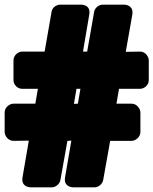

<svg xmlns="http://www.w3.org/2000/svg" viewBox="-34 -768 660 826"><path d="M273 -163 246 -6C239 34 272 38 283 38H373C389 38 407 24 410 6L440 -162H532C548 -162 570 -177 570 -200V-284C570 -300 555 -322 532 -322H467L478 -386H569C585 -386 606 -400 606 -423V-508C606 -524 592 -546 569 -546L507 -545L535 -704C542 -744 509 -748 498 -748H408C392 -748 374 -735 371 -717L341 -546H323L350 -705C357 -745 324 -748 313 -748H225C209 -748 191 -736 188 -718L158 -546H61C45 -546 24 -531 24 -508V-423C24 -407 38 -386 61 -386H129L118 -322H24C8 -322 -14 -307 -14 -284V-200C-14 -184 1 -162 24 -162L90 -163L63 -6C56 34 89 38 100 38H189C205 38 223 24 226 6L256 -162ZM284 -321 295 -386H312L301 -322Z"/></svg>

Font: Asimov Print
Style: E
Weight: 500
Designer: Google
Version: Version 2.000980; 2014